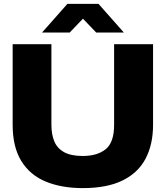

<svg xmlns="http://www.w3.org/2000/svg" viewBox="-20 -956 851 986"><path d="M405 10Q296 10 215 -23.5Q134 -57 89.5 -129Q45 -201 45 -315V-729H244V-315Q244 -267 258.5 -231Q273 -195 308.5 -175Q344 -155 405 -155Q480 -155 523 -190Q566 -225 566 -315V-729H766V-315Q766 -215 728 -142Q690 -69 610 -29.5Q530 10 405 10ZM196 -789 326 -936H486L616 -789H474L406 -860L338 -789Z"/></svg>

Font: Mona Sans Expanded ExtraBold
Style: Regular
Weight: 800
Width: 7
Designer: Deni Anggara
Foundry: GitHub
Version: Version 1.001; ttfautohint (v1.8.4.7-5d5b);gftools[0.9.33]